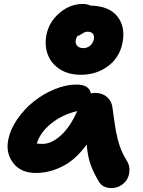

<svg xmlns="http://www.w3.org/2000/svg" viewBox="-20 -913 724 970"><path d="M388.2 -535.2Q326.2 -535.2 282.5 -563.2Q238.8 -591.3 221.4 -637.5Q204.1 -683.6 214.8 -737.8Q228 -802.7 281 -847.9Q334 -893.1 399.9 -893.1Q420.9 -893.1 436 -884.8Q530.3 -883.3 572.5 -830.6Q614.7 -777.8 599.1 -698.2Q584.5 -622.6 525.9 -578.9Q467.3 -535.2 388.2 -535.2ZM362.8 -711.9Q359.4 -693.4 370.1 -681.6Q380.9 -669.9 400.9 -669.9Q420.9 -669.9 435.3 -682.1Q449.7 -694.3 454.1 -714.8Q458 -731.9 449.2 -742.4Q440.4 -752.9 421.9 -752.9Q409.2 -752.9 394 -742.2Q378.9 -731.4 371.1 -731.9Q367.2 -725.1 362.8 -711.9ZM161.1 -39.1Q85.4 -39.1 46.6 -89.6Q7.8 -140.1 22 -209Q32.2 -259.8 67.1 -310.5Q102.1 -361.3 149.7 -399.7Q197.3 -438 255.1 -461.9Q313 -485.8 366.2 -485.8Q430.7 -485.8 439 -440.9Q447.8 -443.8 459 -443.8Q496.1 -443.8 520 -423.3Q543.9 -402.8 547.9 -371.1Q550.8 -351.1 556.2 -312.3Q561.5 -273.4 564.9 -254.4Q568.4 -235.4 575.7 -206.1Q583 -176.8 594 -151.6Q605 -126.5 621.1 -100.1Q633.8 -80.1 634 -55.9Q634.3 -31.7 624 -11.2Q613.8 9.3 592 23.2Q570.3 37.1 542 37.1Q497.6 37.1 478 2Q450.7 -43.9 436.8 -84Q422.9 -124 418 -183.1Q363.8 -107.4 296.9 -73.2Q230 -39.1 161.1 -39.1ZM194.8 -186Q240.2 -186 287.8 -229.2Q335.4 -272.5 370.1 -352.1Q293.5 -333.5 238 -288.6Q182.6 -243.7 166 -188Q181.6 -186 194.8 -186Z"/></svg>

Font: Shantell Sans Irregular
Style: Bold Italic
Weight: 700
Italic angle: -11.31°
Designer: Stephen Nixon, Anya Danilova, Shantell Martin
Foundry: Arrow Type
Version: Version 1.006;[9816181b4]